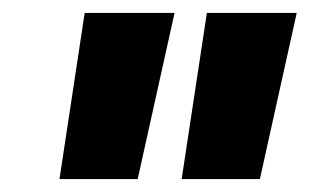

<svg xmlns="http://www.w3.org/2000/svg" viewBox="-20 -689 481 297"><path d="M250 -669 193 -412H72L111 -669ZM439 -669 382 -412H261L300 -669Z"/></svg>

Font: Amaranth
Style: Bold Italic
Weight: 700
Italic angle: -12°
Designer: Gesine Todt
Foundry: Gesine Todt
Version: Version 1.001